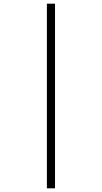

<svg xmlns="http://www.w3.org/2000/svg" viewBox="-20 -780 553 1040"><path d="M234 240V-760H278V240Z"/></svg>

Font: Noto Serif Lao SemiCondensed Light
Style: Regular
Weight: 300
Width: 4
Designer: Monotype Design Team
Foundry: Monotype Imaging Inc.
Version: Version 2.003; ttfautohint (v1.8.4.7-5d5b)